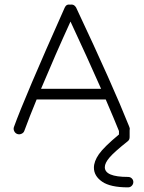

<svg xmlns="http://www.w3.org/2000/svg" viewBox="-20 -570 620 828"><path d="M55 8Q46 5 41.5 -4Q37 -13 40 -22Q85 -147 259 -537Q266 -553 283 -550Q299 -553 308 -538Q468 -198 536 -27Q539 -21 539 -15V-8Q536 3 524 8Q512 13 500 4L493 21V10L500 4Q494 0 493 -5V-15Q493 -25 499.5 -31.5Q506 -38 516 -38Q529 -38 536 -27Q536 -24 538 -22Q541 -15 539 -8V21Q539 33 531 39Q473 85 452.5 109Q432 133 432 151Q432 193 532 193Q542 193 548.5 199.5Q555 206 555 215Q555 224 548.5 231Q542 238 532 238Q456 238 420.5 213.5Q385 189 385 153Q385 126 406.5 95Q428 64 493 10V-5Q475 -50 436 -141H138Q107 -66 85 -6Q82 3 72.5 7Q63 11 55 8ZM416 -187Q356 -323 284 -477Q219 -335 157 -187Z"/></svg>

Font: Hoogli
Style: Regular
Weight: 400
Designer: Anand Singh Naorem
Foundry: Brand New Type
Version: Version 1.00 b007